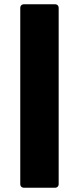

<svg xmlns="http://www.w3.org/2000/svg" viewBox="-20 -770 370 900"><path d="M239 110C248 110 255 103 255 94V-734C255 -743 248 -750 239 -750H91C82 -750 75 -743 75 -734V94C75 103 82 110 91 110Z"/></svg>

Font: LINE Seed Sans TH ExtraBold
Style: Regular
Weight: 800
Designer: Dalton Maag Ltd | Thai characters by Cadson Demak Co.,Ltd.
Foundry: Dalton Maag Ltd
Version: Version 1.003